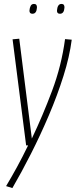

<svg xmlns="http://www.w3.org/2000/svg" viewBox="-20 -738 385 977"><path d="M311 -539 345 -536Q334 -450 303 -351.5Q272 -253 229 -152Q186 -51 137.5 44.5Q89 140 43 219L11 209Q38 164 66.5 112Q95 60 123 2H113L44 -538L78 -541L142 -33Q197 -148 245 -276Q293 -404 311 -539ZM285 -668Q269 -668 270 -685Q271 -700 276.5 -709Q282 -718 293 -718Q309 -718 308 -699Q306 -668 285 -668ZM145 -668Q129 -668 130 -685Q131 -698 136 -708Q141 -718 153 -718Q169 -718 168 -699Q166 -668 145 -668Z"/></svg>

Font: Georama SemiCondensed ExtraLight
Style: Italic
Weight: 200
Width: 4
Italic angle: -9°
Designer: Jean-Baptiste Levee
Foundry: Production Type
Version: Version 1.000